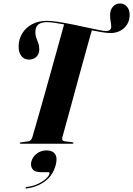

<svg xmlns="http://www.w3.org/2000/svg" viewBox="-20 -831 770 1110"><path d="M340.5 -37.5Q334.5 -16.5 354.5 -14L396.5 -9Q404.5 -8 404.5 -4Q404.5 0 397 0H100.5Q94.5 0 94.5 -4Q94.5 -7.5 101 -8L144 -14Q160 -16 167 -37.5Q170.5 -49.5 181.2 -86.8Q192 -124 207.2 -177.5Q222.5 -231 240 -293.2Q257.5 -355.5 275 -418.2Q292.5 -481 308 -536.8Q323.5 -592.5 334.8 -633Q346 -673.5 350.5 -690Q321.5 -695.5 296 -699.2Q270.5 -703 251.5 -703Q187.5 -703 185 -652.5Q183.5 -630.5 189.5 -613.8Q195.5 -597 201.5 -580.5Q207.5 -564 207 -543.5Q206.5 -518 190 -502.2Q173.5 -486.5 146.5 -486.5Q118 -487 101.8 -509.8Q85.5 -532.5 88 -571Q90 -608.5 110 -640.2Q130 -672 166 -691.2Q202 -710.5 252.5 -710.5Q278 -710.5 316.8 -704.5Q355.5 -698.5 398.5 -689.8Q441.5 -681 481.8 -672.2Q522 -663.5 551.8 -657.5Q581.5 -651.5 592 -651.5Q621 -651.5 623 -674.5Q623.5 -687.5 619.8 -705.8Q616 -724 616.5 -748Q617.5 -776 633.8 -793.5Q650 -811 674.5 -811Q698 -811 714 -792.5Q730 -774 729.5 -744Q728.5 -697 697 -668.5Q665.5 -640 619 -640Q600 -640 571.8 -644.5Q543.5 -649 511 -655.5Q506 -640 495.5 -601.8Q485 -563.5 470.2 -510.8Q455.5 -458 439.2 -398.2Q423 -338.5 406.8 -279.2Q390.5 -220 376.8 -169.2Q363 -118.5 353.2 -83.5Q343.5 -48.5 340.5 -37.5ZM219 164.5Q180 164.5 167.5 146Q155 127.5 161 104Q168.5 75 192.8 56.8Q217 38.5 249 38.5Q284 38.5 298.5 59.8Q313 81 302.5 121.5Q287 181 242.2 215.5Q197.5 250 134 258.5Q127.5 259.5 128 255Q128.5 250.5 133.5 250Q169 246 197.8 232.8Q226.5 219.5 244.8 203Q263 186.5 266 173.5Q268.5 164.5 259.5 164.5Z"/></svg>

Font: Fraunces 144pt
Style: Bold Italic
Weight: 700
Italic angle: -16°
Version: Version 1.000;[b76b70a41]